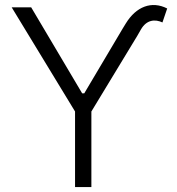

<svg xmlns="http://www.w3.org/2000/svg" viewBox="-20 -757 718 777"><path d="M489 -661.9 476.2 -641 321 -379.3H312.5L106.2 -727.3H27.3L283.7 -305.8V0H349.8V-305.8L535.9 -612.6L550.1 -637.4C573.2 -677.9 608 -680 637.4 -666.2L656.6 -722.7C593.8 -754.6 531.2 -730.8 489 -661.9Z"/></svg>

Font: TID UI Light
Style: Regular
Weight: 300
Designer: The TID Project Authors
Foundry: Bakken & Bæck
Version: Version 1.001;hotconv 1.0.109;makeotfexe 2.5.65596